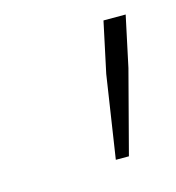

<svg xmlns="http://www.w3.org/2000/svg" viewBox="-51 -734 299 326"><g transform="rotate(-15 98.0 -571.0)"><path d="M116 -454 138 -599 157 -688H196L177 -599L139 -454Z"/></g></svg>

Font: Saira Thin Thin
Style: Italic
Weight: 250
Italic angle: -12°
Version: Version 1.101